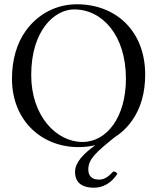

<svg xmlns="http://www.w3.org/2000/svg" viewBox="-20 -678 735 898"><path d="M529 135C525 128 519 124 510 124C488 146 472 162 443 162C406 162 393 141 393 115C393 65 431 33 516 -36C549 -57 577 -84 599 -116C639 -173 659 -245 659 -329C659 -536 519 -658 340 -658C241 -658 157 -611 102 -536C58 -476 36 -397 36 -310C36 -113 176 10 346 10C374 10 401 7 426 1C370 41 331 82 331 126C331 180 369 200 419 200C460 200 500 180 529 135ZM327 -634C459 -634 569 -512 569 -310C569 -131 480 -14 366 -14C244 -14 126 -135 126 -327C126 -537 236 -634 327 -634Z"/></svg>

Font: Libertinus Serif Display
Style: Regular
Weight: 400
Designer: Philipp H. Poll, Khaled Hosny
Foundry: Caleb Maclennan
Version: Version 7.050;RELEASE